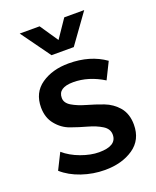

<svg xmlns="http://www.w3.org/2000/svg" viewBox="-141 -835 751 922"><g transform="rotate(-20 235.0 -374.0)"><path d="M73.2 -752H174.8L237.8 -659.2L300.8 -752H402.8L294.9 -602.1H181.2ZM237.3 -85.9Q327.1 -85.9 327.1 -143.1Q327.1 -172.9 297.9 -190.9Q268.6 -209 228 -220.2Q187 -231.4 146 -246.1Q105 -260.7 76.7 -295.9Q48.3 -330.1 47.9 -382.8Q47.9 -459 104.5 -498Q161.1 -537.1 244.1 -537.1Q354 -537.1 430.2 -482.9L388.2 -397.9Q312 -444.8 234.4 -444.8Q156.7 -444.8 157.2 -392.1Q157.2 -366.2 186 -349.1Q214.8 -332 256.3 -320.3Q297.9 -308.6 339.4 -293Q380.9 -277.3 410.2 -243.2Q439 -208 439 -153.8Q439 -76.2 380.4 -36.1Q321.8 3.9 234.9 3.9Q174.8 3.9 117.2 -15.6Q59.6 -35.2 21 -69.8L62 -151.9Q96.2 -122.1 145.5 -104Q195.3 -85.9 237.3 -85.9Z"/></g></svg>

Font: TruenoRg
Style: Book
Weight: 400
Designer: Julieta Ulanovsky
Foundry: Julieta Ulanovsky
Version: Version 3.001b